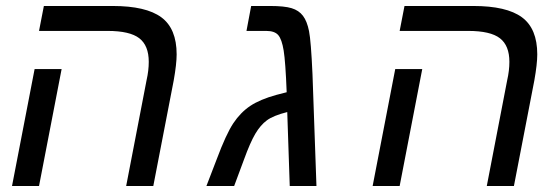

<svg xmlns="http://www.w3.org/2000/svg" viewBox="-20 -619 1840 639"><path d="M109.9 0H20L95.2 -389.2H185.1ZM490.2 0H399.9L467.8 -352.1Q475.1 -384.3 475.1 -413.1Q475.1 -467.3 443.6 -491.7Q412.1 -516.1 337.9 -516.1H109.9L126 -599.1H355Q465.8 -599.1 516.8 -561.5Q567.9 -523.9 567.9 -438Q567.9 -406.2 558.1 -351.1Z M878.9 -599.1Q926.3 -599.1 950.4 -591.8Q974.6 -584.5 988.3 -566.4Q1002 -548.3 1008.5 -515.4Q1015.1 -482.4 1020 -372.1L1033.2 0H944.3L936 -246.1Q889.6 -234.4 868.2 -218.5Q846.7 -202.6 829.6 -173.6Q812.5 -144.5 792 -87.9L759.3 0H667L701.2 -88.9Q732.4 -172.4 756.3 -208.5Q780.3 -244.6 812.7 -266.4Q845.2 -288.1 899.9 -303.2L934.1 -312Q930.2 -413.1 924.1 -450.7Q918 -488.3 906 -502.2Q894 -516.1 866.2 -516.1H800.3L815.9 -599.1Z M1310.1 0H1220.2L1295.4 -389.2H1385.3ZM1690.4 0H1600.1L1668 -352.1Q1675.3 -384.3 1675.3 -413.1Q1675.3 -467.3 1643.8 -491.7Q1612.3 -516.1 1538.1 -516.1H1310.1L1326.2 -599.1H1555.2Q1666 -599.1 1717 -561.5Q1768.1 -523.9 1768.1 -438Q1768.1 -406.2 1758.3 -351.1Z"/></svg>

Font: Liberation Mono
Style: Italic
Weight: 400
Italic angle: -12°
Monospace: yes
Designer: Steve Matteson
Foundry: Ascender Corporation
Version: Version 2.1.5